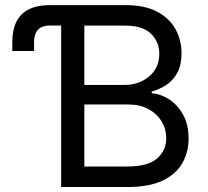

<svg xmlns="http://www.w3.org/2000/svg" viewBox="-20 -748 831 768"><path d="M29.3 -543.9V-580.1Q29.3 -727.5 179.7 -727.5H482.4Q558.6 -727.5 608.2 -701.4Q657.7 -675.3 681.9 -631.6Q706.1 -587.9 706.1 -534.7Q706.1 -487.8 689.5 -457.3Q672.9 -426.8 645.8 -408.7Q618.7 -390.6 586.9 -381.8V-375Q621.1 -373 655 -351.6Q689 -330.1 711.7 -290.5Q734.4 -251 734.4 -193.8Q734.4 -139.2 709.2 -95.2Q684.1 -51.3 630.4 -25.6Q576.7 0 490.7 0H224.6V-646H180.2Q116.2 -646 116.2 -579.1V-543.9ZM317.4 -82H488.3Q573.2 -82 609.1 -114.7Q645 -147.5 645 -194.8Q645 -231.4 626.5 -262.2Q607.9 -293 574 -311.5Q540 -330.1 493.2 -330.1H317.4ZM317.4 -408.2H477.5Q536.1 -408.2 576.7 -442.4Q617.2 -476.6 617.2 -532.7Q617.2 -580.1 584.2 -612.8Q551.3 -645.5 480.5 -645.5H317.4Z"/></svg>

Font: Inter-Regular
Style: Regular
Weight: 400
Designer: Rasmus Andersson
Foundry: rsms
Version: Version 4.000;git-a52131595